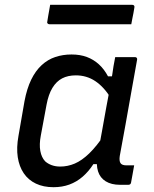

<svg xmlns="http://www.w3.org/2000/svg" viewBox="-20 -770 640 800"><path d="M278 -543Q314 -543 342 -532.5Q370 -522 392 -502Q414 -482 430 -452H457L442 -361Q413 -408 377 -432Q341 -456 296 -456Q263 -456 239 -443.5Q215 -431 198.5 -404Q182 -377 174 -334L150 -205Q143 -168 148 -141Q153 -114 168 -98Q179 -88 195 -82Q211 -76 231 -76Q262 -76 291.5 -88.5Q321 -101 352 -131Q383 -161 417 -212L394 -86H369Q349 -55 324 -33.5Q299 -12 269 -1Q239 10 203 10Q161 10 129.5 -5Q98 -20 79 -48Q60 -76 54 -115Q48 -154 57 -204L82 -348Q92 -401 110 -438Q128 -475 153.5 -498.5Q179 -522 210.5 -532.5Q242 -543 278 -543ZM460 -532Q481 -532 501 -532Q521 -532 542 -532Q546 -532 548 -530.5Q550 -529 551 -526.5Q552 -524 551 -520Q539 -454 527 -386Q515 -318 503 -251Q491 -184 479 -120Q476 -100 482 -90.5Q488 -81 507 -81Q512 -81 516.5 -81Q521 -81 524 -81H539Q536 -63 532.5 -44.5Q529 -26 526 -9Q525 -4 522 -2Q519 0 515 0Q509 0 499 0Q489 0 480 0Q444 0 420.5 -14.5Q397 -29 388.5 -56Q380 -83 386 -120Q396 -172 405 -223.5Q414 -275 423.5 -326.5Q433 -378 443 -430Q446 -445 448 -461Q450 -477 453 -494.5Q456 -512 460 -532ZM189 -750H530Q536 -750 538.5 -747Q541 -744 540 -739Q538 -727 536 -715.5Q534 -704 531.5 -693Q529 -682 527 -669H186Q183 -669 180.5 -670.5Q178 -672 177 -674.5Q176 -677 177 -680Q179 -693 181 -704.5Q183 -716 185 -727Q187 -738 189 -750Z"/></svg>

Font: RecMonoLinear Nerd Font Mono
Style: Italic
Weight: 400
Italic angle: -10°
Monospace: yes
Version: Version 1.085; ttfautohint (v1.8.4.7-5d5b);Nerd Fonts 3.2.1